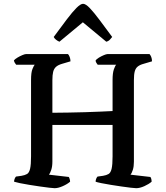

<svg xmlns="http://www.w3.org/2000/svg" viewBox="-20 -988 871 1008"><path d="M267 0Q260 0 238.5 -2.5Q217 -5 189.5 -9Q162 -13 134 -17.5Q106 -22 84.5 -26.5Q63 -31 54 -34Q54 -42 57 -49.5Q60 -57 64 -61L93 -65Q111 -68 122 -74.5Q133 -81 138 -102Q143 -123 143 -167V-568Q143 -608 150.5 -626Q158 -644 162 -648H65Q63 -652 59 -656.5Q55 -661 53 -671Q59 -678 71.5 -685.5Q84 -693 97 -698.5Q110 -704 116 -704H337Q342 -699 346 -688.5Q350 -678 350 -666L306 -653Q285 -647 274 -637Q263 -627 259 -610.5Q255 -594 255 -567V-396Q294 -396 338.5 -397Q383 -398 426.5 -399Q470 -400 507.5 -402Q545 -404 571 -405V-568Q571 -605 578 -624.5Q585 -644 590 -648H493Q490 -652 486 -658Q482 -664 482 -671Q487 -678 499.5 -685.5Q512 -693 525 -698.5Q538 -704 544 -704H765Q770 -699 774 -689Q778 -679 778 -666L734 -653Q715 -648 703.5 -639Q692 -630 687.5 -613.5Q683 -597 683 -567V-139Q683 -114 677.5 -96.5Q672 -79 665 -71L769 -59Q771 -58 773.5 -51Q776 -44 776 -34Q761 -21 737.5 -10.5Q714 0 695 0Q688 0 666.5 -2.5Q645 -5 617.5 -9Q590 -13 562 -17.5Q534 -22 512 -26.5Q490 -31 482 -34Q482 -42 485 -49.5Q488 -57 492 -61L521 -65Q539 -68 550 -74.5Q561 -81 566 -102Q571 -123 571 -167V-332H255V-139Q255 -114 249 -96Q243 -78 237 -71L341 -59Q343 -57 345.5 -49Q348 -41 348 -34Q333 -21 309 -10.5Q285 0 267 0ZM292 -769Q282 -773 273.5 -780Q265 -787 262 -794Q301 -847 330.5 -886Q360 -925 381.5 -946.5Q403 -968 416 -968Q430 -968 451.5 -945.5Q473 -923 502.5 -883.5Q532 -844 569 -794Q565 -789 557.5 -780.5Q550 -772 538 -769L415 -871Z"/></svg>

Font: Texturina Medium
Style: Regular
Weight: 500
Designer: Guillermo Torres Carreño
Foundry: Omnibus-Type
Version: Version 1.003